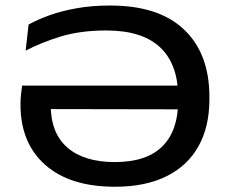

<svg xmlns="http://www.w3.org/2000/svg" viewBox="-20 -676 852 712"><path d="M406.5 16.5Q239.5 16.5 147.8 -64.5Q56 -145.5 56 -288V-291Q56 -309 58 -326.8Q60 -344.5 62 -358.5H685.5V-270.5L139.5 -271.5L168 -292.5V-287.5Q168 -182 230.2 -128.5Q292.5 -75 406 -75Q523.5 -75 582 -133.2Q640.5 -191.5 640.5 -300V-317Q640.5 -437.5 574 -500.2Q507.5 -563 374.5 -563Q278 -563 204.8 -540.5Q131.5 -518 75 -488L86 -585Q118.5 -603 162.5 -619Q206.5 -635 263 -645.2Q319.5 -655.5 388.5 -655.5Q569 -655.5 662.8 -566.2Q756.5 -477 756.5 -317V-307.5Q756.5 -206 716 -133.5Q675.5 -61 597.2 -22.2Q519 16.5 406.5 16.5Z"/></svg>

Font: Anek Latin Expanded Medium
Style: Regular
Weight: 500
Width: 7
Designer: Yesha Goshar
Foundry: Ek Type
Version: Version 1.003